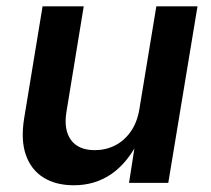

<svg xmlns="http://www.w3.org/2000/svg" viewBox="-20 -562 648 590"><path d="M207 7.3Q151.4 7.3 113.3 -16.6Q75.2 -40.5 59.3 -86.4Q43.5 -132.3 54.2 -198.2L110.8 -542.5H237.3L184.1 -217.8Q175.3 -163.1 198.2 -131.8Q221.2 -100.6 271 -100.6Q304.7 -100.6 333.3 -115Q361.8 -129.4 381.6 -157.5Q401.4 -185.5 408.2 -226.1L460.4 -542.5H586.9L497.1 0H376.5L397.5 -134.8H408.7Q374 -63.5 323.5 -28.1Q272.9 7.3 207 7.3Z"/></svg>

Font: Inter 16pt SemiBold
Style: Italic
Weight: 600
Italic angle: -9.3988°
Version: Version 4.001;git-66647c0bb